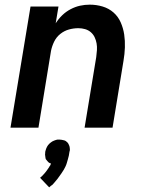

<svg xmlns="http://www.w3.org/2000/svg" viewBox="-20 -548 640 824"><path d="M25 0 111 -520H231L219 -448Q231 -467 247 -482.5Q263 -498 283 -508.5Q303 -519 323.5 -523.5Q344 -528 365 -528Q394 -528 420.5 -520Q447 -512 467 -494.5Q487 -477 498 -452Q509 -427 513 -400Q517 -373 516 -344.5Q515 -316 510 -287L463 0H343L393 -303Q395 -318 396 -333Q397 -348 394.5 -362Q392 -376 386 -388.5Q380 -401 369.5 -410Q359 -419 345 -423Q331 -427 316 -427Q296 -427 276 -421.5Q256 -416 239 -402.5Q222 -389 212.5 -369.5Q203 -350 199 -330L145 0ZM191 256 152 215Q156 212 160 208Q164 204 167.5 200Q171 196 174.5 192Q178 188 181 183.5Q184 179 188 173.5Q192 168 193 165L195 163L199 154Q195 153 192.5 151.5Q190 150 187.5 148Q185 146 183 143Q181 140 178.5 137.5Q176 135 175.5 131.5Q175 128 174.5 124.5Q174 121 173.5 116.5Q173 112 174 110V104Q175 100 176 96.5Q177 93 178.5 89Q180 85 182 81.5Q184 78 186.5 74.5Q189 71 192 68.5Q195 66 198 63.5Q201 61 204.5 59Q208 57 212 55.5Q216 54 220.5 52.5Q225 51 227 51H235Q240 51 244.5 52Q249 53 254 54Q259 55 262.5 57.5Q266 60 269 63Q272 66 274 70Q276 74 277.5 78Q279 82 279.5 88Q280 94 280 96L278 104Q277 112 275.5 119.5Q274 127 271.5 135Q269 143 267 150.5Q265 158 261.5 165.5Q258 173 254 180Q250 187 245 194Q240 201 235.5 207.5Q231 214 226 220.5Q221 227 213.5 235.5Q206 244 204 246L199 249Z"/></svg>

Font: Iosevka Aile Oblique
Style: Bold
Weight: 700
Italic angle: -9°
Designer: Belleve Invis
Foundry: Belleve Invis
Version: Version 31.1.0; ttfautohint (v1.8.4)